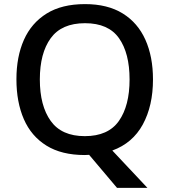

<svg xmlns="http://www.w3.org/2000/svg" viewBox="-20 -745 825 935"><path d="M725 -358Q725 -230 675.5 -139Q626 -48 527 -12L698 170H550L414 9Q409 9 403.5 9.5Q398 10 393 10Q280 10 206 -36Q132 -82 96 -165Q60 -248 60 -359Q60 -469 96.5 -551Q133 -633 207 -679Q281 -725 394 -725Q504 -725 577.5 -679.5Q651 -634 688 -551.5Q725 -469 725 -358ZM174 -358Q174 -230 227 -156Q280 -82 393 -82Q507 -82 559 -156Q611 -230 611 -358Q611 -486 559.5 -559Q508 -632 394 -632Q280 -632 227 -559Q174 -486 174 -358Z"/></svg>

Font: Noto Sans Vithkuqi Medium
Style: Regular
Weight: 500
Version: Version 1.001